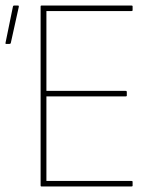

<svg xmlns="http://www.w3.org/2000/svg" viewBox="-20 -675 583 695"><path d="M130 0Q127 0 127 -3V-652Q127 -655 130 -655H456Q460 -655 460 -652V-638Q460 -635 456 -635H148V-346H435Q439 -346 439 -342V-329Q439 -326 435 -326H148V-20H456Q460 -20 460 -17V-3Q460 0 456 0ZM2 -516Q-1 -516 0 -520L27 -652Q28 -655 31 -655H45Q49 -655 48 -650L19 -519Q18 -516 14 -516Z"/></svg>

Font: Sofia Sans Semi Condensed Thin
Style: Regular
Weight: 250
Version: Version 4.100